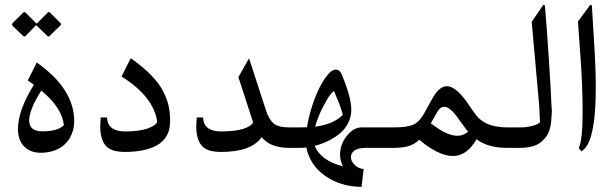

<svg xmlns="http://www.w3.org/2000/svg" viewBox="-20 -603 2502 783"><path d="M172.9 -456.5 127.4 -500.5 84.5 -456.5Q79.6 -451.7 74.2 -456.5L30.8 -498Q27.8 -505.4 30.8 -508.3L74.2 -551.3Q79.1 -556.2 84.5 -551.3L129.4 -506.3L174.3 -551.3Q179.2 -556.2 184.1 -551.3L226.1 -509.8Q231.4 -504.4 226.1 -499L182.6 -456.5Q181.6 -454.1 178.5 -454.1Q175.3 -454.1 172.9 -456.5ZM148.4 -233.4Q99.1 -156.2 99.1 -111.8Q99.1 -67.4 152.3 -67.4Q217.3 -67.4 240.7 -93.3Q231.4 -166 148.4 -233.4ZM53.2 -77.6Q53.2 -152.3 118.2 -257.3L93.3 -274.9L129.9 -348.1Q282.7 -240.7 282.7 -108.4Q282.7 -71.8 264.6 -40Q243.2 -3.4 199.2 11.7Q175.3 20 145 20Q105 20 79.1 -5.1Q53.2 -30.3 53.2 -77.6Z M388.7 -87.4Q388.7 -98.6 390.6 -124H416.5Q418.5 -67.9 488.8 -66.9Q546.9 -66.9 580.8 -78.6Q614.7 -90.3 621.1 -106Q606.9 -209 475.6 -291L513.2 -365.7Q612.8 -295.4 646 -229.5Q662.1 -197.3 668 -169.4Q673.8 -141.6 673.8 -107.9Q673.8 -74.2 659.7 -49.3Q645.5 -24.4 619.6 -10.3Q569.8 16.6 489.7 16.6Q431.6 16.6 410.2 -10Q388.7 -36.6 388.7 -87.4Z M780.3 -87.4Q780.3 -98.6 782.2 -124H808.1Q810.1 -67.9 880.4 -66.9Q938.5 -66.9 971.9 -77.6Q1005.4 -88.4 1012.2 -104L952.1 -288.6L995.6 -365.2L1065.4 -150.9Q1077.1 -115.2 1096.2 -99.4Q1115.2 -83.5 1158.7 -83.5H1171.9V0H1158.7Q1083 0 1046.9 -43.5Q1004.9 16.6 881.3 16.6Q823.2 16.6 801.8 -10Q780.3 -36.6 780.3 -87.4Z M1265.1 -86.4Q1341.3 -96.2 1377.9 -134.8Q1370.1 -167.5 1346.7 -220.2Q1345.2 -224.1 1344.7 -225.8Q1344.2 -227.5 1343 -229Q1341.8 -230.5 1341.6 -230.7Q1341.3 -231 1340.1 -230.7Q1338.9 -230.5 1338.4 -229.5Q1336.9 -227.5 1326.9 -216.3Q1316.9 -205.1 1297.1 -167Q1277.3 -128.9 1265.1 -86.4ZM1231.9 -84Q1240.7 -139.2 1261 -194.3Q1281.2 -249.5 1305.9 -284.4Q1330.6 -319.3 1348.4 -319.3Q1366.2 -319.3 1374.5 -297.4Q1412.6 -205.6 1412.6 -155.8Q1412.6 -126 1399.2 -100.1Q1385.7 -74.2 1363.3 -56.6Q1319.8 -22.5 1263.7 -8.3Q1273.4 19.5 1303.2 41.7Q1333 64 1378.4 75.2Q1366.7 50.8 1366.7 28.3Q1366.7 -14.2 1394.3 -48.8Q1421.9 -83.5 1455.1 -83.5H1557.6V0H1473.6Q1441.4 0 1426.3 10.5Q1411.1 21 1411.1 37.6Q1411.1 54.2 1426.3 69.3Q1441.4 84.5 1462.9 86.4L1454.6 159.2Q1369.1 158.2 1306.4 114.5Q1243.7 70.8 1229.5 -1.5Q1216.8 0 1206.1 0H1170.9Q1155.3 0 1142.8 -12.7Q1130.4 -25.4 1130.4 -41.5Q1130.4 -57.6 1142.8 -70.6Q1155.3 -83.5 1170.9 -83.5Q1186.5 -83.5 1203.4 -83.5Q1220.2 -83.5 1231.9 -84Z M1889.2 -65.9Q1881.8 -74.2 1869.6 -91.1Q1857.4 -107.9 1854.5 -111.8Q1816.9 -167.5 1792 -167.5Q1774.9 -167.5 1761.7 -144L1736.8 -100.1Q1757.8 -84.5 1771.2 -75.7Q1784.7 -66.9 1805.7 -58.1Q1826.7 -49.3 1847.2 -49.3Q1867.7 -49.3 1889.2 -65.9ZM1556.6 -83.5H1587.4Q1639.6 -83.5 1664.1 -94Q1688.5 -104.5 1707.5 -136.7Q1731 -178.7 1742.7 -200.2Q1770.5 -251.5 1802.7 -251.5Q1841.8 -251.5 1895 -170.9Q1918.5 -135.3 1930.2 -123.5Q1969.7 -83.5 2047.9 -83.5V0Q1969.7 0 1923.3 -35.2Q1884.3 33.2 1826.7 33.2Q1769 33.2 1689.5 -33.2Q1673.3 -16.1 1648.9 -8.1Q1624.5 0 1584.5 0H1556.6Q1541 0 1528.6 -12.7Q1516.1 -25.4 1516.1 -41.5Q1516.1 -57.6 1528.6 -70.6Q1541 -83.5 1556.6 -83.5Z M2046.4 -83.5H2104Q2126 -83.5 2148.2 -88.9Q2170.4 -94.2 2182.1 -104Q2182.1 -114.7 2179.2 -168.5L2148.4 -514.2L2195.8 -583.5L2202.1 -581.1Q2209 -503.9 2218 -366.2Q2227.1 -228.5 2229 -170.9Q2230.5 -160.2 2230.5 -149.2Q2230.5 -138.2 2229 -129.4Q2227.5 -59.1 2195.8 -32.7Q2168 0 2099.1 0H2046.4Q2030.8 0 2018.3 -12.7Q2005.9 -25.4 2005.9 -41.5Q2005.9 -57.6 2018.3 -70.6Q2030.8 -83.5 2046.4 -83.5Z M2409.7 -246.6Q2409.7 -17.1 2350.6 14.2L2340.3 0Q2356 -31.2 2356 -146.5Q2356 -254.9 2346.7 -379.9Q2337.4 -504.9 2336.9 -515.1L2387.2 -583.5L2393.6 -581.1Q2393.6 -580.6 2401.6 -452.1Q2409.7 -323.7 2409.7 -246.6Z"/></svg>

Font: Farbod
Style: Regular
Weight: 400
Designer: Mohammad Saleh Souzanchi
Foundry: http://font-store.ir
Version: Version:3.2.5;RFB:1.2.5;Building:2016-06-12 13:21:07.028780